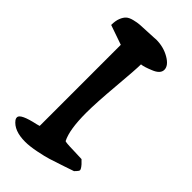

<svg xmlns="http://www.w3.org/2000/svg" viewBox="-229 -792 847 847"><g transform="rotate(45 195.0 -368.0)"><path d="M14 -55Q14 -77 98 -95L112 -99V-605L20 -637Q20 -663 27 -680.5Q34 -698 44 -707Q54 -716 74 -721Q94 -726 109 -727Q124 -728 150 -729Q176 -730 192 -731Q194 -731 199 -731.5Q204 -732 206 -732Q252 -732 289 -710.5Q326 -689 326 -663Q326 -638 288 -623Q252 -608 236 -607Q236 -576 226 -461.5Q216 -347 216 -285Q216 -180 240 -133Q242 -129 294 -128L346 -126L362 -110Q376 -94 376 -87Q376 -84 374 -81Q372 -78 368 -73.5Q364 -69 360 -65Q358 -64 313 -49Q268 -34 246 -27Q224 -20 184 -12Q144 -4 116 -4Q46 -4 18 -42Q14 -48 14 -55Z"/></g></svg>

Font: NaniFont Regular
Style: Regular
Weight: 400
Designer: Nanigashitei
Version: Version 1.036